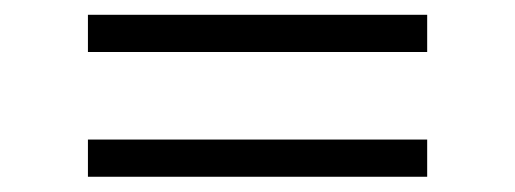

<svg xmlns="http://www.w3.org/2000/svg" viewBox="-20 -345 689 257"><path d="M551.8 -325.2H97.7V-275.4H551.8ZM551.8 -158.2H97.7V-108.4H551.8Z"/></svg>

Font: Namkio Khamti
Style: Regular
Weight: 400
Designer: Debbi Hosken
Foundry: SIL International
Version: Version 3.917